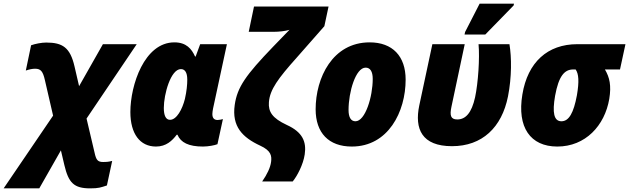

<svg xmlns="http://www.w3.org/2000/svg" viewBox="-103 -796 3460 1056"><path d="M-83 240H113L232 31L251 112C274 209 303 240 393 240C440 240 451 235 485 224L514 89C491 95 477 95 465 95C435 95 426 85 417 43L373 -144L649 -553H463L332 -322L307 -430C283 -535 241 -562 151 -562C126 -562 90 -555 68 -547L39 -408C57 -414 74 -418 90 -418C121 -418 133 -404 144 -355L189 -160Z M755 10C811 10 844 -22 869 -55H873C891 -12 935 10 1013 10C1043 10 1079 3 1093 -3L1123 -141C1116 -139 1103 -136 1094 -136C1072 -136 1065 -150 1065 -169C1065 -178 1067 -189 1069 -200L1145 -553H998L973 -485H970C951 -527 922 -563 856 -563C691 -563 614 -328 614 -180C614 -60 667 10 755 10ZM832 -137C809 -137 798 -161 798 -202C798 -278 836 -416 892 -416C913 -416 927 -399 927 -358C927 -331 924 -296 914 -252C900 -196 869 -137 832 -137Z M1339 202H1507C1531 173 1565 109 1573 53C1583 -16 1562 -69 1474 -109C1395 -146 1372 -181 1376 -234C1381 -303 1427 -365 1528 -478L1681 -652L1704 -760H1294L1265 -621H1402C1432 -621 1466 -625 1489 -632L1399 -539C1249 -383 1202 -317 1188 -219C1171 -100 1231 -40 1328 5C1389 33 1392 62 1388 94C1384 126 1366 163 1339 202Z M1832 10C2032 10 2128 -181 2128 -358C2128 -487 2056 -563 1930 -563C1726 -563 1633 -368 1633 -195C1633 -65 1705 10 1832 10ZM1852 -129C1827 -129 1814 -151 1814 -191C1814 -290 1853 -424 1908 -424C1933 -424 1947 -403 1947 -362C1947 -264 1906 -129 1852 -129Z M2452 -606H2566L2722 -766L2724 -776H2535L2455 -620ZM2383 8C2549 8 2657 -95 2691 -266C2712 -373 2711 -481 2699 -553H2529C2536 -477 2527 -341 2510 -261C2491 -175 2458 -139 2412 -139C2375 -139 2370 -162 2380 -209L2453 -553H2275L2203 -216C2176 -87 2217 8 2383 8Z M2962 10C3117 10 3223 -105 3248 -252C3260 -326 3250 -370 3224 -414H3307L3337 -553H3072C2909 -553 2799 -454 2770 -276C2740 -96 2814 10 2962 10ZM2985 -129C2943 -129 2934 -177 2950 -269C2970 -379 3002 -414 3050 -414H3063C3080 -390 3083 -348 3070 -272C3052 -175 3026 -129 2985 -129Z"/></svg>

Font: Noto Sans SemiCondensed Black
Style: Italic
Weight: 900
Width: 4
Italic angle: -12°
Designer: Monotype Design Team
Foundry: Monotype Imaging Inc.
Version: Version 2.013